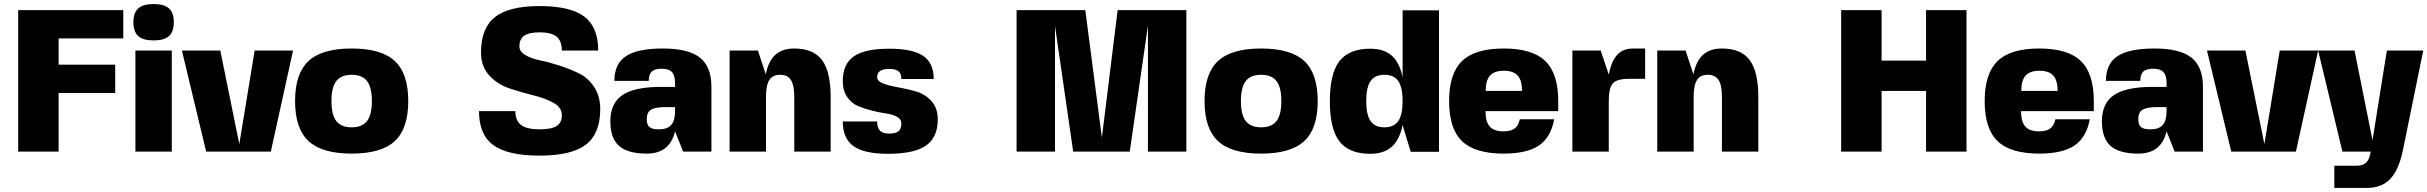

<svg xmlns="http://www.w3.org/2000/svg" viewBox="-20 -750 12010 950"><path d="M590 -560H270V-430H550V-290H270V0H70V-700H590Z M830 0H650V-500H830ZM664 -708.5Q688 -730 740 -730Q792 -730 816 -708.5Q840 -687 840 -640Q840 -593 816 -571.5Q792 -550 740 -550Q688 -550 664 -571.5Q640 -593 640 -640Q640 -687 664 -708.5Z M1320 0H1000L880 -500H1070L1164 -37L1240 -500H1430Z M1506.5 -448Q1573 -510 1720 -510Q1867 -510 1933.5 -448Q2000 -386 2000 -250Q2000 -114 1933.5 -52Q1867 10 1720 10Q1573 10 1506.5 -52Q1440 -114 1440 -250Q1440 -386 1506.5 -448ZM1644 -349Q1620 -318 1620 -250Q1620 -182 1644 -151Q1668 -120 1720 -120Q1772 -120 1796 -151Q1820 -182 1820 -250Q1820 -318 1796 -349Q1772 -380 1720 -380Q1668 -380 1644 -349Z M2550 -520Q2550 -495 2579.5 -477.5Q2609 -460 2653.5 -451Q2698 -442 2750 -425Q2802 -408 2846.5 -386Q2891 -364 2920.5 -318.5Q2950 -273 2950 -210Q2950 -89 2879 -34.5Q2808 20 2650 20Q2492 20 2421 -32Q2350 -84 2350 -200H2530Q2530 -153 2558.5 -131.5Q2587 -110 2650 -110Q2708 -110 2734 -126.5Q2760 -143 2760 -180Q2760 -218 2719 -241Q2678 -264 2619 -278.5Q2560 -293 2501 -312.5Q2442 -332 2401 -376.5Q2360 -421 2360 -490Q2360 -611 2429 -665.5Q2498 -720 2650 -720Q2802 -720 2871 -668Q2940 -616 2940 -500H2760Q2760 -547 2734 -568.5Q2708 -590 2650 -590Q2598 -590 2574 -573.5Q2550 -557 2550 -520Z M3000 -150Q3000 -239 3059.5 -279.5Q3119 -320 3250 -320H3320V-340Q3320 -377 3304.5 -393.5Q3289 -410 3254 -410Q3220 -410 3205 -396Q3190 -382 3190 -350H3020Q3020 -434 3077 -472Q3134 -510 3260 -510Q3386 -510 3443 -465Q3500 -420 3500 -320V0H3360L3320 -100Q3294 10 3180 10Q3086 10 3043 -28Q3000 -66 3000 -150ZM3270 -220Q3222 -220 3201 -207Q3180 -194 3180 -160Q3180 -132 3194 -121Q3208 -110 3240 -110Q3282 -110 3301 -131.5Q3320 -153 3320 -200V-220Z M3730 -500 3769 -382Q3782 -448 3816.5 -479Q3851 -510 3910 -510Q4004 -510 4047 -453Q4090 -396 4090 -270V0H3910V-270Q3910 -328 3893.5 -354Q3877 -380 3840 -380Q3803 -380 3786.5 -354Q3770 -328 3770 -270V0H3590V-500Z M4320 -369Q4320 -348 4351 -336.5Q4382 -325 4426 -317.5Q4470 -310 4514 -297Q4558 -284 4589 -249.5Q4620 -215 4620 -159Q4620 -70 4561.5 -29.5Q4503 11 4374 11Q4256 11 4203 -27Q4150 -65 4150 -149H4320Q4320 -118 4334 -103.5Q4348 -89 4380 -89Q4412 -89 4426 -101Q4440 -113 4440 -139Q4440 -160 4418.5 -172Q4397 -184 4365 -188.5Q4333 -193 4295 -202.5Q4257 -212 4225 -225.5Q4193 -239 4171.5 -270.5Q4150 -302 4150 -349Q4150 -433 4204.5 -471Q4259 -509 4380 -509Q4496 -509 4548 -473.5Q4600 -438 4600 -359H4440Q4440 -385 4426 -397Q4412 -409 4380 -409Q4320 -409 4320 -369Z M5010 -700H5350L5432 -69L5510 -700H5850V0H5660V-624L5570 0H5290L5200 -622V0H5010Z M6006.5 -448Q6073 -510 6220 -510Q6367 -510 6433.5 -448Q6500 -386 6500 -250Q6500 -114 6433.5 -52Q6367 10 6220 10Q6073 10 6006.5 -52Q5940 -114 5940 -250Q5940 -386 6006.5 -448ZM6144 -349Q6120 -318 6120 -250Q6120 -182 6144 -151Q6168 -120 6220 -120Q6272 -120 6296 -151Q6320 -182 6320 -250Q6320 -318 6296 -349Q6272 -380 6220 -380Q6168 -380 6144 -349Z M6920 -131Q6905 -58 6866 -23.5Q6827 11 6760 11Q6655 11 6607.5 -50.5Q6560 -112 6560 -249Q6560 -386 6607.5 -447.5Q6655 -509 6760 -509Q6827 -509 6866 -475Q6905 -441 6920 -368V-699H7100V1H6960ZM6761.5 -151Q6783 -120 6830 -120Q6877 -120 6898.5 -151Q6920 -182 6920 -250Q6920 -318 6898.5 -349Q6877 -380 6830 -380Q6783 -380 6761.5 -349Q6740 -318 6740 -250Q6740 -182 6761.5 -151Z M7330 -200Q7330 -148 7351 -124Q7372 -100 7419 -100Q7455 -100 7474 -114Q7493 -128 7500 -160H7670Q7654 -71 7595 -30.5Q7536 10 7420 10Q7278 10 7214 -51.5Q7150 -113 7150 -250Q7150 -386 7214 -448Q7278 -510 7420 -510Q7562 -510 7626 -448Q7690 -386 7690 -250V-200ZM7331 -300H7511Q7511 -352 7489.5 -376Q7468 -400 7421 -400Q7374 -400 7352.5 -376Q7331 -352 7331 -300Z M7940 -250V0H7760V-500H7900L7940 -381Q7953 -448 7982 -479Q8011 -510 8060 -510H8120V-360H8040Q7981 -360 7960.5 -338Q7940 -316 7940 -250Z M8320 -500 8359 -382Q8372 -448 8406.5 -479Q8441 -510 8500 -510Q8594 -510 8637 -453Q8680 -396 8680 -270V0H8500V-270Q8500 -328 8483.5 -354Q8467 -380 8430 -380Q8393 -380 8376.5 -354Q8360 -328 8360 -270V0H8180V-500Z M9510 -700H9710V0H9510V-300H9290V0H9090V-700H9290V-450H9510Z M9980 -200Q9980 -148 10001 -124Q10022 -100 10069 -100Q10105 -100 10124 -114Q10143 -128 10150 -160H10320Q10304 -71 10245 -30.5Q10186 10 10070 10Q9928 10 9864 -51.5Q9800 -113 9800 -250Q9800 -386 9864 -448Q9928 -510 10070 -510Q10212 -510 10276 -448Q10340 -386 10340 -250V-200ZM9981 -300H10161Q10161 -352 10139.5 -376Q10118 -400 10071 -400Q10024 -400 10002.5 -376Q9981 -352 9981 -300Z M10380 -150Q10380 -239 10439.5 -279.5Q10499 -320 10630 -320H10700V-340Q10700 -377 10684.5 -393.5Q10669 -410 10634 -410Q10600 -410 10585 -396Q10570 -382 10570 -350H10400Q10400 -434 10457 -472Q10514 -510 10640 -510Q10766 -510 10823 -465Q10880 -420 10880 -320V0H10740L10700 -100Q10674 10 10560 10Q10466 10 10423 -28Q10380 -66 10380 -150ZM10650 -220Q10602 -220 10581 -207Q10560 -194 10560 -160Q10560 -132 10574 -121Q10588 -110 10620 -110Q10662 -110 10681 -131.5Q10700 -153 10700 -200V-220Z M11340 0H11020L10900 -500H11090L11184 -37L11260 -500H11450Z M11719 -56 11790 -500H11970L11870 -10Q11850 90 11807 135Q11764 180 11690 180H11530V70H11640Q11672 70 11688.5 53.5Q11705 37 11710 0H11570L11450 -500H11630Z"/></svg>

Font: Fivo Sans Modern Heavy
Style: Regular
Weight: 900
Designer: Alexander Slobzheninov
Foundry: Alexander Slobzheninov
Version: 1.0